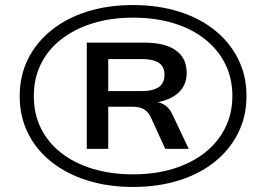

<svg xmlns="http://www.w3.org/2000/svg" viewBox="-20 -733 1054 761"><path d="M507 8Q408 8 325.5 -18Q243 -44 183 -92Q123 -140 90.5 -206Q58 -272 58 -352Q58 -432 90.5 -498Q123 -564 183 -612.5Q243 -661 325 -687Q407 -713 507 -713Q607 -713 689.5 -687Q772 -661 831.5 -613Q891 -565 924 -499Q957 -433 957 -353Q957 -272 924 -206Q891 -140 831.5 -92Q772 -44 689.5 -18Q607 8 507 8ZM507 -42Q596 -42 668 -64.5Q740 -87 792 -128Q844 -169 872.5 -226Q901 -283 901 -353Q901 -423 872.5 -480Q844 -537 792 -578Q740 -619 668 -641Q596 -663 508 -663Q419 -663 347 -640.5Q275 -618 222.5 -577Q170 -536 142 -479Q114 -422 114 -352Q114 -282 142 -225Q170 -168 222.5 -127Q275 -86 347.5 -64Q420 -42 507 -42ZM324 -143V-564H552Q635 -564 677.5 -533Q720 -502 720 -444Q720 -390 679 -358.5Q638 -327 562 -323L592 -330Q616 -328 634 -316Q652 -304 663 -280L728 -143H635L577 -270Q567 -290 550.5 -300Q534 -310 503 -310H386L409 -329V-143ZM409 -372H541Q587 -372 609.5 -388Q632 -404 632 -436Q632 -469 609.5 -484Q587 -499 541 -499H409Z"/></svg>

Font: Nunito Sans 10pt Expanded SemiBold
Style: Regular
Weight: 600
Width: 7
Designer: Vernon Adams
Foundry: Vernon Adams
Version: Version 3.101;gftools[0.9.27]